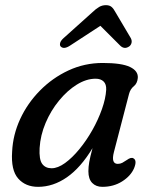

<svg xmlns="http://www.w3.org/2000/svg" viewBox="-20 -714 592 744"><path d="M421.5 -125Q409.5 -79 436.5 -79Q446 -79 454 -83.2Q462 -87.5 471.5 -94Q488 -106 497 -100.5Q512 -92.5 499.5 -62Q486.5 -32 453.2 -11Q420 10 376.5 10Q352 10 337.2 -5.2Q322.5 -20.5 322.5 -50.5Q322.5 -67 325.8 -86Q329 -105 338.5 -140Q293 -64.5 239.5 -27.2Q186 10 127.5 10Q79 10 50.5 -22.2Q22 -54.5 27 -126.5Q30 -191.5 58.2 -252.8Q86.5 -314 134.8 -363Q183 -412 245.2 -441Q307.5 -470 378 -470Q451.5 -470 483.8 -454.5Q516 -439 514 -412Q512 -390.5 498.5 -379.8Q485 -369 480 -350ZM133.5 -140.5Q131 -96 143.5 -79Q156 -62 180 -62Q204 -62 232 -82.2Q260 -102.5 287.5 -136Q315 -169.5 337.8 -209.8Q360.5 -250 375 -291Q389.5 -332 391.5 -366Q392.5 -387.5 381.5 -398.2Q370.5 -409 350.5 -409Q314.5 -409 277.5 -386Q240.5 -363 208.8 -324.2Q177 -285.5 156.8 -237.8Q136.5 -190 133.5 -140.5ZM251 -537Q227 -521.5 215 -534Q211 -538.5 213 -547.2Q215 -556 226 -566L338 -666.5Q352 -680 364 -687Q376 -694 390.5 -694Q404.5 -694 412.5 -687Q420.5 -680 427.5 -666.5L487 -566Q492 -556 489.5 -547.2Q487 -538.5 480.5 -534Q462 -521.5 446 -537L369 -614Z"/></svg>

Font: Fraunces 9pt SuperSoft
Style: Italic
Weight: 400
Italic angle: -16°
Version: Version 1.000;[b76b70a41]